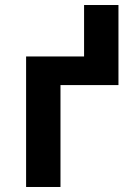

<svg xmlns="http://www.w3.org/2000/svg" viewBox="-20 -745 540 765"><path d="M84 0V-520H315V-725H452V-406H221V0Z"/></svg>

Font: Iosevka Curly Heavy
Style: Regular
Weight: 900
Monospace: yes
Designer: Belleve Invis
Foundry: Belleve Invis
Version: Version 22.1.2; ttfautohint (v1.8.4)